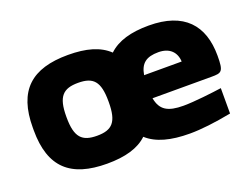

<svg xmlns="http://www.w3.org/2000/svg" viewBox="-86 -680 1112 860"><g transform="rotate(-20 470.0 -250.0)"><path d="M37 -256V-244C37 -66 123 9 296 9C382 9 446 -9 488 -49C532 -9 599 9 690 9C744 9 811 1 889 -14V-135C847 -129 757 -118 706 -118C631 -118 597 -138 586 -197H867C916 -197 925 -200 925 -277C925 -422 849 -509 681 -509C596 -509 532 -491 489 -450C446 -491 383 -509 296 -509C123 -509 37 -434 37 -256ZM195 -248V-252C195 -348 225 -376 296 -376C368 -376 396 -347 396 -252V-248C396 -153 368 -124 296 -124C225 -124 195 -152 195 -248ZM586 -307C595 -361 623 -382 681 -382C734 -382 763 -352 765 -307Z"/></g></svg>

Font: LT Wave Text Black
Style: Regular
Weight: 900
Designer: Daniel Lyons
Version: Version 2.5 (Glyphs App)